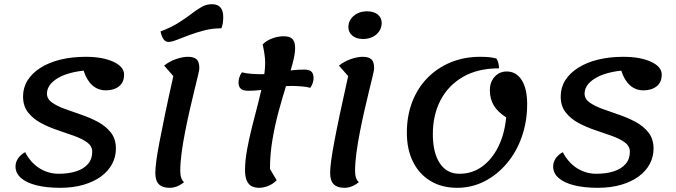

<svg xmlns="http://www.w3.org/2000/svg" viewBox="-20 -871 3223 916"><path d="M267 25Q202 25 154 13Q106 1 80 -22Q54 -45 54 -77Q54 -97 66 -115Q78 -133 100 -145Q126 -95 168 -68.5Q210 -42 260 -42Q307 -42 343 -53.5Q379 -65 399.5 -88.5Q420 -112 420 -147Q420 -174 396 -191.5Q372 -209 334.5 -222.5Q297 -236 255 -250Q213 -264 175.5 -284Q138 -304 114 -334.5Q90 -365 90 -411Q90 -453 111.5 -487.5Q133 -522 173 -547.5Q213 -573 268 -586.5Q323 -600 389 -600Q469 -600 520.5 -576.5Q572 -553 572 -515Q572 -478 547.5 -459Q523 -440 485 -440Q447 -440 420 -464.5Q393 -489 379 -534Q297 -525 250.5 -495Q204 -465 204 -424Q204 -399 228 -382Q252 -365 289 -351.5Q326 -338 368.5 -323.5Q411 -309 448 -289Q485 -269 509 -238.5Q533 -208 533 -162Q533 -123 515 -89Q497 -55 462.5 -29.5Q428 -4 378.5 10.5Q329 25 267 25Z M789 25Q755 25 738 8Q721 -9 721 -46Q721 -66 725.5 -101.5Q730 -137 740.5 -191.5Q751 -246 767 -324Q783 -402 807 -508L763 -558Q788 -578 819.5 -589Q851 -600 876 -600Q905 -600 918 -588Q931 -576 931 -545Q931 -538 924.5 -510.5Q918 -483 907.5 -440.5Q897 -398 885.5 -347.5Q874 -297 863.5 -244Q853 -191 846.5 -142.5Q840 -94 840 -55Q840 -36 844.5 -23Q849 -10 858 -2Q825 25 789 25ZM783 -671Q770 -671 760.5 -683.5Q751 -696 746 -721Q796 -740 831 -762Q866 -784 892.5 -804.5Q919 -825 942 -838Q965 -851 991 -851Q1045 -851 1045 -790Q1045 -774 1043 -760.5Q1041 -747 1036 -736Q993 -736 954.5 -726Q916 -716 882.5 -703.5Q849 -691 824 -681Q799 -671 783 -671Z M1216 25Q1198 25 1183 18.5Q1168 12 1158.5 -6.5Q1149 -25 1149 -60Q1149 -103 1158.5 -156Q1168 -209 1182.5 -266Q1197 -323 1211.5 -379Q1226 -435 1235.5 -484.5Q1245 -534 1245 -570Q1245 -592 1241.5 -614.5Q1238 -637 1233 -659Q1250 -677 1278 -687.5Q1306 -698 1333 -698Q1362 -698 1375 -685Q1388 -672 1388 -642Q1388 -614 1376 -568.5Q1364 -523 1346 -465.5Q1328 -408 1310 -342Q1292 -276 1280 -205.5Q1268 -135 1268 -65L1300 -11Q1281 8 1258.5 16.5Q1236 25 1216 25ZM1165 -438Q1139 -438 1128.5 -448Q1118 -458 1118 -477Q1118 -488 1121.5 -500.5Q1125 -513 1134 -526Q1151 -521 1178 -519Q1205 -517 1225 -517Q1275 -517 1326.5 -528Q1378 -539 1430 -539Q1457 -539 1466.5 -528.5Q1476 -518 1476 -499Q1476 -489 1472.5 -476.5Q1469 -464 1460 -452Q1444 -457 1418 -459Q1392 -461 1372 -461Q1323 -461 1270.5 -449.5Q1218 -438 1165 -438Z M1623 25Q1589 25 1572 8Q1555 -9 1555 -46Q1555 -66 1559.5 -101Q1564 -136 1574 -190Q1584 -244 1600.5 -322.5Q1617 -401 1641 -508L1597 -558Q1622 -578 1653.5 -589Q1685 -600 1710 -600Q1739 -600 1752 -588Q1765 -576 1765 -545Q1765 -538 1758.5 -510.5Q1752 -483 1741.5 -440.5Q1731 -398 1719.5 -347.5Q1708 -297 1697.5 -244Q1687 -191 1680.5 -142.5Q1674 -94 1674 -55Q1674 -36 1678.5 -23Q1683 -10 1692 -2Q1659 25 1623 25ZM1712 -685Q1680 -685 1661 -701Q1642 -717 1642 -742Q1642 -762 1653 -779Q1664 -796 1684 -806.5Q1704 -817 1731 -817Q1764 -817 1782.5 -801.5Q1801 -786 1801 -761Q1801 -740 1789.5 -722.5Q1778 -705 1758 -695Q1738 -685 1712 -685Z M2161 25Q2088 25 2034 -7.5Q1980 -40 1950.5 -99Q1921 -158 1921 -238Q1921 -318 1946.5 -384.5Q1972 -451 2019 -499Q2066 -547 2130 -573.5Q2194 -600 2271 -600Q2292 -600 2310.5 -598.5Q2329 -597 2348 -592Q2355 -582 2357.5 -570.5Q2360 -559 2361 -545Q2259 -545 2188.5 -504Q2118 -463 2081.5 -392.5Q2045 -322 2045 -231Q2045 -143 2078 -92.5Q2111 -42 2172 -42Q2232 -42 2279 -75.5Q2326 -109 2356.5 -169.5Q2387 -230 2395 -311Q2354 -337 2335.5 -368.5Q2317 -400 2317 -441Q2317 -467 2327.5 -487Q2338 -507 2356 -518.5Q2374 -530 2397 -530Q2443 -530 2469 -489Q2495 -448 2495 -375Q2495 -291 2469.5 -218.5Q2444 -146 2398 -91.5Q2352 -37 2291.5 -6Q2231 25 2161 25Z M2832 25Q2767 25 2719 13Q2671 1 2645 -22Q2619 -45 2619 -77Q2619 -97 2631 -115Q2643 -133 2665 -145Q2691 -95 2733 -68.5Q2775 -42 2825 -42Q2872 -42 2908 -53.5Q2944 -65 2964.5 -88.5Q2985 -112 2985 -147Q2985 -174 2961 -191.5Q2937 -209 2899.5 -222.5Q2862 -236 2820 -250Q2778 -264 2740.5 -284Q2703 -304 2679 -334.5Q2655 -365 2655 -411Q2655 -453 2676.5 -487.5Q2698 -522 2738 -547.5Q2778 -573 2833 -586.5Q2888 -600 2954 -600Q3034 -600 3085.5 -576.5Q3137 -553 3137 -515Q3137 -478 3112.5 -459Q3088 -440 3050 -440Q3012 -440 2985 -464.5Q2958 -489 2944 -534Q2862 -525 2815.5 -495Q2769 -465 2769 -424Q2769 -399 2793 -382Q2817 -365 2854 -351.5Q2891 -338 2933.5 -323.5Q2976 -309 3013 -289Q3050 -269 3074 -238.5Q3098 -208 3098 -162Q3098 -123 3080 -89Q3062 -55 3027.5 -29.5Q2993 -4 2943.5 10.5Q2894 25 2832 25Z"/></svg>

Font: Lemonada
Style: Regular
Weight: 400
Designer: Mohamed Gaber (Arabic), Eduardo Tunni (Latin)
Foundry: Kief Type Foundry
Version: Version 4.005